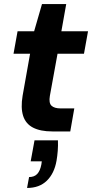

<svg xmlns="http://www.w3.org/2000/svg" viewBox="-20 -651 456 951"><path d="M239 0Q180 0 143.5 -19Q107 -38 94.5 -77.5Q82 -117 92 -177L129 -385H47L67 -496H149L188 -631H308L284 -496H416L396 -385H265L227 -176Q221 -141 235 -127.5Q249 -114 281 -114H348L328 0ZM114 280 124 226Q150 226 164.5 210.5Q179 195 185 163L187 148H132L151 44H267Q268 71 266 96.5Q264 122 260 145Q249 208 212 244Q175 280 114 280Z"/></svg>

Font: DM Sans 28pt
Style: Bold Italic
Weight: 700
Italic angle: -10°
Version: Version 4.004;gftools[0.9.30]